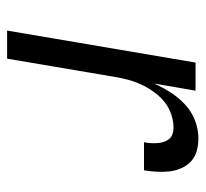

<svg xmlns="http://www.w3.org/2000/svg" viewBox="-39 -539 578 540"><g transform="rotate(90 250.0 -269.0)"><path d="M66 0 156 -530H235L215 -414Q226 -438 240.5 -460.5Q255 -483 274.5 -501Q294 -519 319 -528.5Q344 -538 369 -538Q387 -538 404 -533.5Q421 -529 433.5 -517.5Q446 -506 453 -490Q460 -474 462 -457Q464 -440 463 -421.5Q462 -403 459 -385H380Q382 -394 382.5 -403.5Q383 -413 382.5 -422Q382 -431 379.5 -439.5Q377 -448 371.5 -455Q366 -462 357.5 -465Q349 -468 340 -468Q320 -468 301 -461.5Q282 -455 266 -442Q250 -429 238 -412Q226 -395 217.5 -376.5Q209 -358 204 -339Q199 -320 196 -301L145 0Z"/></g></svg>

Font: iosevka_custom_sans_ss08
Style: Italic
Weight: 400
Italic angle: -10°
Designer: Belleve Invis
Foundry: Belleve Invis
Version: Version 10.3.0; ttfautohint (v1.8.3)